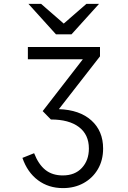

<svg xmlns="http://www.w3.org/2000/svg" viewBox="-20 -752 656 985"><path d="M303 213Q229 213 174.8 172.5Q120.5 132 95 58L155 34Q177.5 91.5 213 119.8Q248.5 148 302 148Q364.5 148 400.2 109.2Q436 70.5 436 10Q436 -61.5 385 -100.2Q334 -139 241 -139L199 -182L405 -448H123V-511H493V-463L282 -192Q388.5 -188.5 448.8 -134.2Q509 -80 509 10Q509 70 482.2 115.8Q455.5 161.5 409 187.2Q362.5 213 303 213ZM267 -576 126 -732H191L307 -631L423 -732H488L347 -576Z"/></svg>

Font: Overpass Mono Light Light
Style: Regular
Weight: 300
Monospace: yes
Version: Version 4.000